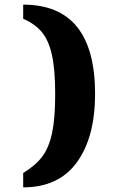

<svg xmlns="http://www.w3.org/2000/svg" viewBox="-20 -708 510 828"><path d="M218 -303Q218 -408 204 -471Q190 -534 160.5 -569.5Q131 -605 80 -627V-688Q390 -688 390 -303Q390 -116 311.5 -8Q233 100 80 100V38Q133 6 162 -32.5Q191 -71 204.5 -134Q218 -197 218 -303Z"/></svg>

Font: Dashboard
Style: Regular
Weight: 400
Designer: jaiki
Version: Version 1.000